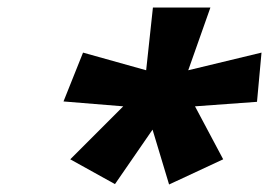

<svg xmlns="http://www.w3.org/2000/svg" viewBox="-20 -780 716 511"><path d="M387 -760H540L481 -593L676 -640L664 -509L499 -497L574 -356L430 -289L386 -435L286 -290L167 -356L308 -497L149 -510L201 -640L369 -593Z"/></svg>

Font: Passageway
Style: BdIt
Weight: 700
Foundry: Ascender Corporation
Version: Version 1.11